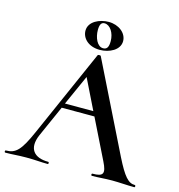

<svg xmlns="http://www.w3.org/2000/svg" viewBox="-124 -922 958 1026"><g transform="rotate(15 355.0 -409.0)"><path d="M343 -661C396 -661 452 -689 452 -738C452 -783 407 -818 352 -818C302 -818 243 -792 243 -741C243 -700 279 -661 343 -661ZM332 -805C363 -805 388 -766 388 -721C388 -688 379 -674 358 -674C325 -674 306 -720 306 -761C306 -791 314 -805 332 -805ZM711 -12C675 -12 649 -41 601 -137L357 -631C355 -635 341 -634 340 -631L126 -147C78 -38 52 -12 -2 -12C-8 -12 -8 0 -2 0C41 0 64 -4 114 -4C166 -4 193 0 232 0C238 0 238 -12 232 -12C153 -12 115 -56 150 -137L227 -310H408L516 -91C547 -29 537 -12 477 -12C471 -12 471 0 477 0C517 0 544 -4 589 -4C628 -4 672 0 711 0C717 0 717 -12 711 -12ZM238 -336 313 -503 395 -336Z"/></g></svg>

Font: Cormorant SC Semi
Style: Regular
Weight: 600
Designer: Christian Thalmann (Catharsis Fonts)
Version: Version 1.000;PS 001.000;hotconv 1.0.70;makeotf.lib2.5.58329